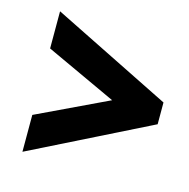

<svg xmlns="http://www.w3.org/2000/svg" viewBox="-79 -678 630 639"><g transform="rotate(15 236.0 -359.0)"><path d="M296 -360 52 -473V-601L463 -397V-322L52 -117V-244Z"/></g></svg>

Font: Noto Sans Display Ex Bold Cond
Style: Italic
Weight: 800
Width: 3
Italic angle: -12°
Designer: Monotype Design team
Foundry: Monotype Imaging Inc.
Version: Version 1.000